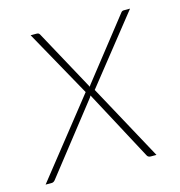

<svg xmlns="http://www.w3.org/2000/svg" viewBox="-97 -566 600 639"><g transform="rotate(-15 203.0 -246.5)"><path d="M223 -262 365.5 0H346Q336.5 0 333 -7.5L204.5 -248Q203.5 -245.5 202 -243.2Q200.5 -241 198.5 -238.5L16.5 -6.5Q14 -3.5 11.2 -1.8Q8.5 0 4.5 0H-16.5L192 -263L64 -493H83.5Q88.5 -493 90.8 -491.8Q93 -490.5 95 -487.5L210 -276.5Q212 -281 216 -285.5L374.5 -487Q378.5 -493 384.5 -493H406.5Z"/></g></svg>

Font: Lato ExtraLight
Style: Italic
Weight: 275
Italic angle: -7°
Designer: Lukasz Dziedzic with Adam Twardoch and Botio Nikoltchev
Foundry: tyPoland Lukasz Dziedzic
Version: Version 2.015; 2015-08-06; http://www.latofonts.com/